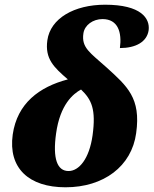

<svg xmlns="http://www.w3.org/2000/svg" viewBox="-20 -785 652 815"><path d="M258 10C420 10 539 -79 558 -220C579 -369 520 -419 432 -499C363 -561 325 -582 334 -643C339 -679 375 -704 415 -704C481 -704 498 -648 489 -581C556 -581 604 -607 611 -657C617 -707 579 -765 426 -765C295 -765 194 -707 181 -614C170 -535 209 -499 268 -448C146 -416 53 -346 34 -214C14 -71 103 10 258 10ZM271 -59C223 -59 203 -111 218 -218C235 -342 291 -387 324 -405C369 -362 388 -321 373 -211C359 -110 315 -59 271 -59Z"/></svg>

Font: Noto Serif SemiCondensed Black
Style: Italic
Weight: 900
Width: 4
Italic angle: -12°
Designer: Monotype Design Team
Foundry: Monotype Imaging Inc.
Version: Version 2.014